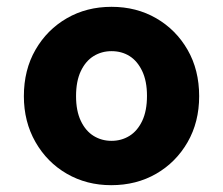

<svg xmlns="http://www.w3.org/2000/svg" viewBox="-20 -531 654 563"><path d="M306 12Q234 12 176 -21.5Q118 -55 84 -114.5Q50 -174 50 -249Q50 -326 84 -385Q118 -444 176 -477.5Q234 -511 307 -511Q380 -511 438 -477.5Q496 -444 530 -385Q564 -326 564 -249Q564 -173 530 -114Q496 -55 438 -21.5Q380 12 306 12ZM307 -118Q336 -118 359.5 -132.5Q383 -147 397 -176.5Q411 -206 411 -250Q411 -293 397 -322.5Q383 -352 360 -366.5Q337 -381 307 -381Q278 -381 254.5 -366.5Q231 -352 217 -322.5Q203 -293 203 -249Q203 -206 217 -176.5Q231 -147 254.5 -132.5Q278 -118 307 -118Z"/></svg>

Font: DM Sans 20pt Black
Style: Regular
Weight: 900
Version: Version 4.004;gftools[0.9.30]